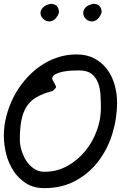

<svg xmlns="http://www.w3.org/2000/svg" viewBox="-20 -975 668 997"><path d="M0 -271.5Q0 -321.3 13.2 -372.6Q26.4 -423.8 50.3 -470.7Q74.2 -517.6 108.4 -558.1Q142.6 -598.6 184.1 -628.4Q225.6 -658.2 274.4 -675.3Q323.2 -692.4 377 -692.4Q430.7 -692.4 470.2 -671.4Q509.8 -650.4 536.1 -615.2Q562.5 -580.1 575.2 -534.7Q587.9 -489.3 587.9 -442.4Q587.9 -360.4 563.5 -280.8Q539.1 -201.2 491.2 -138.2Q443.4 -75.2 372.6 -36.6Q301.8 2 210 2Q155.3 2 115.7 -22.9Q76.2 -47.9 50.3 -87.4Q24.4 -127 12.2 -175.3Q0 -223.6 0 -271.5ZM83 -250Q83 -223.6 91.8 -194.3Q100.6 -165 116.2 -140.6Q131.8 -116.2 155.8 -99.6Q179.7 -83 210 -83Q275.4 -83 329.1 -112.8Q382.8 -142.6 421.9 -189.9Q460.9 -237.3 482.4 -295.9Q503.9 -354.5 503.9 -412.1Q503.9 -445.3 502 -480.5Q500 -515.6 489.3 -544.4Q478.5 -573.2 455.6 -591.3Q432.6 -609.4 389.6 -609.4Q376 -609.4 353 -608.4Q330.1 -607.4 307.6 -603Q285.2 -598.6 268.1 -589.8Q251 -581.1 251 -565.4Q251 -563.5 254.4 -557.1Q257.8 -550.8 261.7 -543.9Q265.6 -537.1 268.6 -530.8Q271.5 -524.4 271.5 -522.5Q271.5 -520.5 263.7 -512.2Q255.9 -503.9 251 -502Q202.1 -489.3 169.4 -470.2Q136.7 -451.2 117.7 -420.9Q98.6 -390.6 90.8 -348.6Q83 -306.6 83 -250ZM242.2 -955.1Q286.1 -955.1 286.1 -909.2Q275.4 -880.9 259.3 -871.1Q243.2 -861.3 228.5 -864.3Q213.9 -867.2 202.6 -878.9Q191.4 -890.6 190.4 -905.3Q189.5 -919.9 201.2 -934.1Q212.9 -948.2 242.2 -955.1ZM463.9 -955.1Q507.8 -955.1 507.8 -909.2Q496.1 -880.9 480.5 -871.1Q464.8 -861.3 449.7 -864.3Q434.6 -867.2 423.8 -878.9Q413.1 -890.6 412.1 -905.3Q411.1 -919.9 422.4 -934.1Q433.6 -948.2 463.9 -955.1Z"/></svg>

Font: Gloria Hallelujah
Style: Regular
Weight: 400
Designer: Kimberly Geswein
Foundry: Kimberly Geswein
Version: Version 1.004 2010